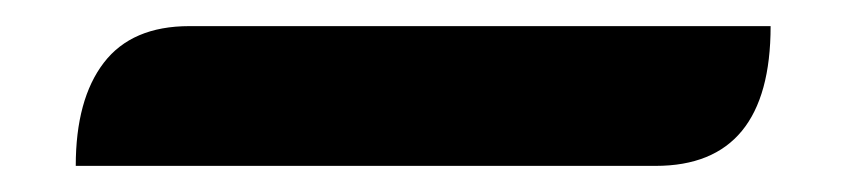

<svg xmlns="http://www.w3.org/2000/svg" viewBox="-20 31 647 147"><path d="M125 51H570Q570 158 482 158H38Q38 107 59.5 79Q81 51 125 51Z"/></svg>

Font: K2D
Style: Bold
Weight: 700
Designer: Katatrad Aksorn Co.,Ltd.
Foundry: Cadson Demak Co.,Ltd.
Version: Version 1.000; ttfautohint (v1.6)